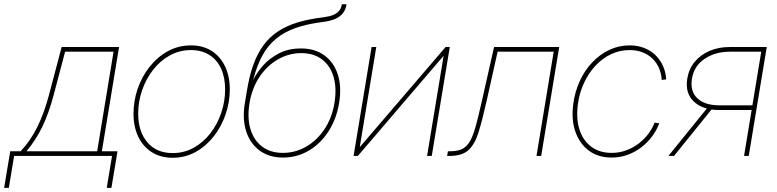

<svg xmlns="http://www.w3.org/2000/svg" viewBox="-74 -748 3728 921"><path d="M-54.2 153.3 -24.9 -22.5H24.9Q48.3 -47.4 68.1 -75.9Q87.9 -104.5 104.5 -137.9Q121.1 -171.4 135.3 -210Q149.4 -248.5 161.1 -293L221.7 -522.5H497.1L414.6 -22.5H489.7L460.4 153.3H438L463.4 0H-6.3L-31.7 153.3ZM53.2 -22.5H392.1L470.7 -500H238.3L183.6 -293Q160.6 -206.1 129.9 -141.8Q99.1 -77.6 53.2 -22.5Z M753.9 8.8Q696.3 8.8 654.1 -18.1Q611.8 -44.9 589.1 -92.5Q566.4 -140.1 566.4 -202.6Q566.4 -264.2 586.4 -322.3Q606.4 -380.4 643.6 -427.5Q680.7 -474.6 731.2 -502.4Q781.7 -530.3 842.3 -530.3Q899.4 -530.3 941.2 -503.7Q982.9 -477.1 1005.6 -429.4Q1028.3 -381.8 1028.3 -319.3Q1028.3 -258.3 1008.3 -199.7Q988.3 -141.1 951.4 -94Q914.6 -46.9 864.3 -19Q814 8.8 753.9 8.8ZM753.9 -13.7Q809.6 -13.7 855.7 -39.6Q901.9 -65.4 935.5 -109.1Q969.2 -152.8 987.5 -207.3Q1005.9 -261.7 1005.9 -319.3Q1005.9 -376.5 986.6 -418.7Q967.3 -460.9 930.4 -484.4Q893.6 -507.8 841.8 -507.8Q787.1 -507.8 740.7 -482.2Q694.3 -456.5 660.4 -413.1Q626.5 -369.6 607.7 -315.2Q588.9 -260.7 588.9 -202.6Q588.9 -117.2 632.8 -65.4Q676.8 -13.7 753.9 -13.7Z M1283.7 7.8Q1217.3 7.8 1171.6 -25.6Q1126 -59.1 1106.9 -118.2Q1087.9 -177.2 1100.6 -253.9L1110.4 -312.5Q1122.1 -384.3 1141.6 -438.2Q1161.1 -492.2 1190.4 -531.7Q1219.7 -571.3 1260.3 -597.9Q1300.8 -624.5 1354.2 -640.6Q1407.7 -656.7 1476.6 -665Q1504.9 -668.5 1523.4 -675.8Q1542 -683.1 1552.5 -695.8Q1563 -708.5 1565.9 -727.5H1588.4Q1584.5 -702.6 1571.3 -685.3Q1558.1 -668 1534.4 -657.5Q1510.7 -647 1474.6 -642.6Q1399.9 -633.3 1344.7 -614Q1289.6 -594.7 1250 -562Q1210.4 -529.3 1184.3 -481.2Q1158.2 -433.1 1141.1 -366.7H1142.1Q1157.2 -398.9 1187.7 -433.6Q1218.3 -468.3 1263.9 -491.9Q1309.6 -515.6 1369.6 -515.6Q1437 -515.6 1482.4 -482.2Q1527.8 -448.7 1546.6 -389.9Q1565.4 -331.1 1552.7 -253.9Q1540 -177.2 1502 -118.2Q1463.9 -59.1 1407.5 -25.6Q1351.1 7.8 1283.7 7.8ZM1283.2 -14.6Q1342.8 -14.6 1394.8 -44.7Q1446.8 -74.7 1482.7 -128.7Q1518.6 -182.6 1530.3 -253.9Q1542 -325.2 1526.1 -379.2Q1510.3 -433.1 1470.5 -463.1Q1430.7 -493.2 1371.1 -493.2Q1311.5 -493.2 1259.3 -463.1Q1207 -433.1 1170.9 -379.2Q1134.8 -325.2 1123 -253.9Q1111.3 -182.6 1127.4 -128.7Q1143.6 -74.7 1183.6 -44.7Q1223.6 -14.6 1283.2 -14.6Z M1997.1 0H1974.6L2053.7 -478.5H2052.2L1642.6 0H1622.1L1708.5 -522.5H1731L1651.9 -43.5H1652.8L2063.5 -522.5H2083.5Z M2070.8 0 2074.7 -22.5H2086.4Q2122.6 -22.5 2144.8 -34.2Q2167 -45.9 2181.9 -73.2Q2196.8 -100.6 2209.2 -147Q2221.7 -193.4 2237.3 -262.7L2295.9 -522.5H2608.4L2522 0H2499.5L2582 -500H2313L2259.8 -261.7Q2239.3 -170.4 2221.2 -112.5Q2203.1 -54.7 2172.4 -27.3Q2141.6 0 2082.5 0Z M2859.9 7.8Q2795.4 7.8 2750.7 -25.4Q2706.1 -58.6 2686 -116.5Q2666 -174.3 2675.8 -249Q2683.6 -307.6 2706.8 -358.6Q2730 -409.7 2766.4 -448.2Q2802.7 -486.8 2848.4 -508.5Q2894 -530.3 2946.3 -530.3Q2986.8 -530.3 3019 -516.8Q3051.3 -503.4 3073.5 -480.2Q3095.7 -457 3107.9 -427.7Q3120.1 -398.4 3121.6 -367.2L3100.1 -364.7Q3098.6 -394 3087.9 -419.7Q3077.1 -445.3 3057.6 -465.1Q3038.1 -484.9 3010 -496.3Q2981.9 -507.8 2946.3 -507.8Q2897.9 -507.8 2856 -487.5Q2814 -467.3 2781 -431.4Q2748 -395.5 2726.3 -347.9Q2704.6 -300.3 2697.8 -245.6Q2689 -177.2 2706.1 -125.2Q2723.1 -73.2 2762.7 -43.9Q2802.2 -14.6 2859.9 -14.6Q2896.5 -14.6 2928.7 -26.4Q2960.9 -38.1 2987.8 -58.1Q3014.6 -78.1 3034.7 -104.2Q3054.7 -130.4 3065.9 -159.7L3088.4 -156.7Q3076.7 -124.5 3054.9 -95Q3033.2 -65.4 3003.4 -42.2Q2973.6 -19 2937.3 -5.6Q2900.9 7.8 2859.9 7.8Z M3517.6 0H3495.1L3577.6 -500H3426.3Q3357.4 -500 3306.4 -466.1Q3255.4 -432.1 3245.1 -370.6Q3235.4 -310.1 3271.2 -276.4Q3307.1 -242.7 3377.4 -242.7H3545.9L3542.5 -220.2H3376.5Q3297.4 -220.2 3254.4 -260.7Q3211.4 -301.3 3222.7 -370.6Q3230.5 -418 3258.8 -451.9Q3287.1 -485.8 3330.3 -504.2Q3373.5 -522.5 3426.8 -522.5H3604ZM3159.2 0H3132.3L3323.2 -235.8H3349.6Z"/></svg>

Font: Inter 28pt Thin
Style: Italic
Weight: 250
Italic angle: -9.3988°
Designer: Rasmus Andersson
Foundry: rsms
Version: Version 4.001;git-66647c0bb